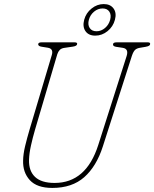

<svg xmlns="http://www.w3.org/2000/svg" viewBox="-20 -908 758 943"><path d="M462.5 -195.5 602 -633Q613 -668 583.5 -673L550.5 -678Q535 -680.5 535 -689.5Q535 -700 552 -700H706.5Q717.5 -700 717.5 -692.5Q717.5 -687.5 713 -684Q708.5 -680.5 695 -678L668.5 -673.5Q652 -671 643.5 -663Q635 -655 628 -634.5L485 -188.5Q453.5 -90.5 393.8 -37.8Q334 15 237 15Q161.5 15 126.5 -23.2Q91.5 -61.5 93.5 -120Q94 -151.5 103.5 -191Q113 -230.5 125.5 -272.5L234.5 -638Q243.5 -668.5 215.5 -673.5L184.5 -678.5Q167.5 -681 167.5 -691Q168.5 -700 183.5 -700H346.5Q359 -700 359 -693Q359 -682 338 -679L297 -673Q281.5 -671 273.5 -662.8Q265.5 -654.5 261.5 -642L152.5 -272.5Q140.5 -231.5 132 -193Q123.5 -154.5 122.5 -123Q121 -68.5 152.2 -39Q183.5 -9.5 248 -9.5Q403 -9.5 462.5 -195.5ZM448 -733Q415 -733 399.8 -755Q384.5 -777 393.5 -811Q402.5 -844.5 429.8 -866.2Q457 -888 489.5 -888Q522 -888 537.8 -866.2Q553.5 -844.5 544.5 -811Q535.5 -777 508.2 -755Q481 -733 448 -733ZM484 -866.5Q461 -866.5 442 -850.8Q423 -835 416.5 -811Q410 -786.5 420.5 -770.5Q431 -754.5 454 -754.5Q477 -754.5 495.8 -770.5Q514.5 -786.5 521 -811Q527.5 -835 517 -850.8Q506.5 -866.5 484 -866.5Z"/></svg>

Font: Fraunces144ptSuperSoftThinItalic
Style: Italic
Weight: 100
Italic angle: -16°
Version: Version 1.000;[0bf87f6ff]